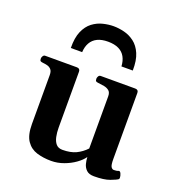

<svg xmlns="http://www.w3.org/2000/svg" viewBox="-136 -861 919 987"><g transform="rotate(20 323.0 -367.5)"><path d="M252 13.2Q209 13.2 173.3 2.2Q137.7 -8.8 116.5 -40Q95.2 -71.3 95.2 -131.8V-398.9Q95.2 -419.9 86.4 -429.4Q77.6 -439 65.2 -442.1Q52.7 -445.3 40.5 -446.3Q30.3 -447.3 26.6 -450.4Q22.9 -453.6 22.9 -464.4Q22.9 -469.7 27.3 -477.1Q31.7 -484.4 39.6 -484.4H212.4Q230.5 -484.4 230.5 -466.8V-161.6Q230.5 -134.3 235.4 -111.3Q240.2 -88.4 252.4 -74.2Q264.6 -60.1 287.6 -60.1Q331.5 -60.1 361.3 -74.2Q391.1 -88.4 415 -113.8V-398.9Q415 -419.9 404.1 -429.2Q393.1 -438.5 376.5 -441.7Q359.9 -444.8 344.2 -446.3Q334 -447.3 330.3 -450.4Q326.7 -453.6 326.7 -464.4Q326.7 -469.7 330.8 -477.1Q335 -484.4 343.3 -484.4H531.7Q549.8 -484.4 549.8 -466.8V-106.4Q549.8 -71.8 556.4 -62.5Q563 -53.2 570.8 -53.2Q577.6 -53.2 584 -54Q590.3 -54.7 595.7 -57.1Q604 -60.5 609.4 -48.3Q614.7 -36.1 614.7 -26.4Q614.7 -20 612.3 -18.1Q603.5 -11.2 572.3 0.5Q541 12.2 486.3 12.2Q459 12.2 445.1 -1Q431.2 -14.2 426.3 -33Q421.4 -51.8 420.9 -69.3Q407.2 -49.3 380.6 -30.3Q354 -11.2 320.3 1Q286.6 13.2 252 13.2ZM318.8 -747.6Q346.7 -747.6 376.7 -740.2Q406.7 -732.9 432.6 -713.4Q458.5 -693.8 473.9 -658.2Q489.3 -622.6 488.3 -566.9H426.3Q424.8 -596.7 412.8 -618.4Q400.9 -640.1 377.4 -651.6Q354 -663.1 318.8 -663.1Q283.7 -663.1 260.5 -651.6Q237.3 -640.1 225.1 -618.4Q212.9 -596.7 211.4 -566.9H149.4Q148.4 -622.6 163.8 -658.2Q179.2 -693.8 205.1 -713.4Q231 -732.9 261 -740.2Q291 -747.6 318.8 -747.6Z"/></g></svg>

Font: Gelasio SemiBold
Style: Regular
Weight: 600
Designer: Eben Sorkin
Foundry: Eben Sorkin
Version: Version 1.008